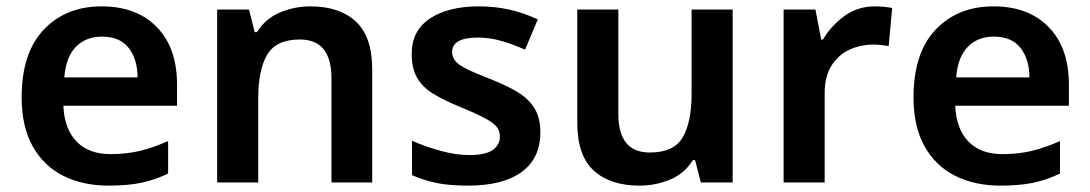

<svg xmlns="http://www.w3.org/2000/svg" viewBox="-20 -573 3423 603"><path d="M299 -553Q409 -553 472.5 -488Q536 -423 536 -307V-241H179Q182 -169 220 -129Q258 -89 327 -89Q379 -89 421 -99.5Q463 -110 508 -130V-28Q467 -8 424 1Q381 10 321 10Q241 10 179.5 -20.5Q118 -51 83 -113Q48 -175 48 -267Q48 -407 117.5 -480Q187 -553 299 -553ZM300 -458Q250 -458 218.5 -426Q187 -394 182 -330H412Q412 -386 384.5 -422Q357 -458 300 -458Z M955 -553Q1046 -553 1097.5 -505.5Q1149 -458 1149 -354V0H1021V-327Q1021 -449 922 -449Q847 -449 819 -401Q791 -353 791 -264V0H662V-543H762L780 -472H787Q813 -514 858.5 -533.5Q904 -553 955 -553Z M1677 -157Q1677 -76 1618.5 -33Q1560 10 1450 10Q1393 10 1352.5 2Q1312 -6 1274 -23V-131Q1314 -113 1363 -99.5Q1412 -86 1454 -86Q1505 -86 1527.5 -102Q1550 -118 1550 -144Q1550 -160 1541.5 -172.5Q1533 -185 1507 -199.5Q1481 -214 1428 -236Q1376 -257 1341.5 -278Q1307 -299 1290 -328.5Q1273 -358 1273 -404Q1273 -477 1330.5 -515Q1388 -553 1484 -553Q1534 -553 1579 -543Q1624 -533 1669 -512L1629 -417Q1591 -434 1554.5 -444.5Q1518 -455 1481 -455Q1400 -455 1400 -410Q1400 -394 1410 -381.5Q1420 -369 1446.5 -356Q1473 -343 1522 -324Q1570 -305 1604.5 -284.5Q1639 -264 1658 -234Q1677 -204 1677 -157Z M2281 -543V0H2181L2163 -70H2156Q2130 -28 2084.5 -9Q2039 10 1988 10Q1897 10 1845 -37Q1793 -84 1793 -188V-543H1922V-215Q1922 -94 2021 -94Q2096 -94 2124 -141.5Q2152 -189 2152 -278V-543Z M2728 -553Q2741 -553 2756.5 -551.5Q2772 -550 2782 -548L2771 -428Q2762 -430 2748 -431.5Q2734 -433 2723 -433Q2683 -433 2648 -417Q2613 -401 2591.5 -367Q2570 -333 2570 -281V0H2441V-543H2541L2559 -449H2565Q2589 -491 2631 -522Q2673 -553 2728 -553Z M3100 -553Q3210 -553 3273.5 -488Q3337 -423 3337 -307V-241H2980Q2983 -169 3021 -129Q3059 -89 3128 -89Q3180 -89 3222 -99.5Q3264 -110 3309 -130V-28Q3268 -8 3225 1Q3182 10 3122 10Q3042 10 2980.5 -20.5Q2919 -51 2884 -113Q2849 -175 2849 -267Q2849 -407 2918.5 -480Q2988 -553 3100 -553ZM3101 -458Q3051 -458 3019.5 -426Q2988 -394 2983 -330H3213Q3213 -386 3185.5 -422Q3158 -458 3101 -458Z"/></svg>

Font: Noto Sans Sora Sompeng Semi
Style: Bold
Weight: 700
Designer: Monotype Design Team. David Williams.
Foundry: Monotype Imaging Inc.
Version: Version 2.101; ttfautohint (v1.8.4.7-5d5b)